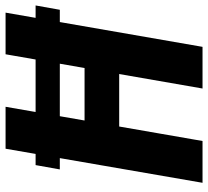

<svg xmlns="http://www.w3.org/2000/svg" viewBox="-49 -702 751 693"><g transform="rotate(-90 326.5 -355.5)"><path d="M653.3 -602.5 637.7 -515.1H61.5L77.1 -602.5ZM472.7 -425.8 451.2 -300.8H169.4L191.4 -425.8ZM287.6 -710.9 164.1 0H13.2L136.2 -710.9ZM627.4 -710.9 503.9 0H353.5L477.1 -710.9Z"/></g></svg>

Font: Roboto Condensed ExtraBold
Style: Italic
Weight: 800
Italic angle: -12°
Designer: Christian Robertson
Foundry: Google
Version: Version 3.008; 2023